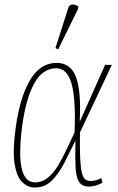

<svg xmlns="http://www.w3.org/2000/svg" viewBox="-20 -825 527 855"><path d="M136 10Q102 10 77.5 -15.5Q53 -41 44.5 -99.5Q36 -158 50 -257Q69 -394 114.5 -469.5Q160 -545 232 -545Q294 -545 318 -483Q342 -421 335 -285H336L448 -536H478L336 -235Q335 -164 337 -121Q339 -78 344.5 -56Q350 -34 359.5 -26.5Q369 -19 382 -19Q396 -19 408 -22.5Q420 -26 431 -32L436 -11Q423 -4 407 1Q391 6 377 6Q346 6 332.5 -14.5Q319 -35 316.5 -79.5Q314 -124 316 -197H315Q291 -148 266.5 -100Q242 -52 211 -21Q180 10 136 10ZM136 -13Q168 -13 193.5 -34Q219 -55 239 -88.5Q259 -122 277 -160.5Q295 -199 312 -235Q318 -385 298.5 -453Q279 -521 231 -521Q170 -521 133 -454.5Q96 -388 79 -266Q69 -191 70 -134Q71 -77 87 -45Q103 -13 136 -13ZM239 -605 227 -611 283 -787Q288 -805 302.5 -805Q317 -805 329 -796L327 -784Z"/></svg>

Font: Noto Serif ExtraCondensed Thin
Style: Italic
Weight: 100
Width: 2
Italic angle: -12°
Designer: Monotype Design Team
Foundry: Monotype Imaging Inc.
Version: Version 2.013